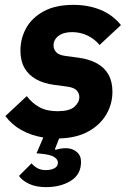

<svg xmlns="http://www.w3.org/2000/svg" viewBox="-20 -557 537 789"><path d="M169 212Q128 212 99.5 198.5Q71 185 58 166L110 114Q116 123 131 132.5Q146 142 168 142Q189 142 203.5 134.5Q218 127 218 111Q218 99 204 89Q190 79 152 75L130 73L158 8Q109 0 69 -22Q29 -44 2 -80L90 -162Q112 -133 142 -116.5Q172 -100 216 -100Q265 -100 285.5 -118Q306 -136 306 -158Q306 -173 295.5 -185Q285 -197 257 -201L204 -208Q159 -214 128 -231.5Q97 -249 80.5 -278Q64 -307 64 -349Q64 -399 87.5 -441.5Q111 -484 159.5 -510.5Q208 -537 282 -537Q343 -537 393 -516.5Q443 -496 477 -454L389 -372Q370 -396 340.5 -410.5Q311 -425 276 -425Q241 -425 220.5 -409.5Q200 -394 200 -370Q200 -355 210.5 -343Q221 -331 249 -327L302 -320Q347 -314 378.5 -296.5Q410 -279 426 -250Q442 -221 442 -180Q442 -130 417 -87Q392 -44 343.5 -17Q295 10 223 12L206 55L208 59Q220 55 230.5 53.5Q241 52 251 52Q277 52 295 67Q313 82 313 108Q313 160 271 186Q229 212 169 212Z"/></svg>

Font: IBM Plex Sans
Style: Bold Italic
Weight: 700
Italic angle: -11.31°
Designer: Mike Abbink, Paul van der Laan, Pieter van Rosmalen
Foundry: Bold Monday
Version: Version 3.201